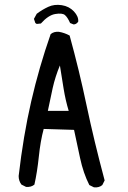

<svg xmlns="http://www.w3.org/2000/svg" viewBox="-20 -807 540 809"><path d="M376 -17.6 356.4 -27.3Q331.1 -77.1 317.4 -141.1Q303.7 -205.1 292 -259.8L164.1 -263.7Q150.4 -212.9 143.6 -147Q136.7 -81.1 125 -29.3Q111.3 -17.6 89.8 -19.5L70.3 -29.3Q58.6 -44.9 58.6 -65.4Q78.1 -234.4 111.3 -378.9Q144.5 -523.4 193.4 -663.1Q207 -674.8 228.5 -672.9Q252 -668.9 273.4 -657.2Q313.5 -511.7 344.7 -363.3Q376 -214.8 420.9 -46.9L411.1 -27.3Q397.5 -15.6 376 -17.6ZM269.5 -339.8Q255.9 -384.8 248 -433.6Q240.2 -482.4 232.4 -531.2Q212.9 -484.4 202.1 -436.5Q191.4 -388.7 181.6 -339.8ZM290 -704.1 275.4 -710Q264.6 -734.4 253.4 -743.7Q242.2 -752.9 212.9 -748Q183.6 -743.2 152.3 -708L134.8 -706.1L128.9 -710L123 -727.5L134.8 -749Q158.2 -766.6 183.6 -778.3Q209 -790 240.2 -785.2Q271.5 -780.3 291.5 -758.8Q311.5 -737.3 309.6 -715.8Q301.8 -704.1 290 -704.1Z"/></svg>

Font: JasonHandwriting2
Style: Regular
Weight: 400
Version: Version 1.05.10